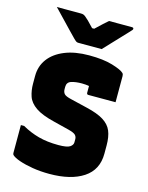

<svg xmlns="http://www.w3.org/2000/svg" viewBox="-139 -1033 879 1138"><g transform="rotate(15 300.0 -463.5)"><path d="M325 -720Q412 -720 468.5 -703Q525 -686 541 -670Q547 -664 547 -652V-492H380Q370 -492 370 -503V-544Q350 -548 326 -548Q287 -548 261 -539.5Q235 -531 235 -503V-489Q235 -471 244.5 -460Q254 -449 289 -441L389 -417Q458 -401 495.5 -377.5Q533 -354 547.5 -319Q562 -284 562 -231V-180Q562 -81 485.5 -30.5Q409 20 277 20Q222 20 174 12Q126 4 91.5 -8Q57 -20 44 -33Q40 -37 40 -45V-216H60Q109 -188 162.5 -173.5Q216 -159 285 -159Q338 -159 355.5 -171Q373 -183 373 -199V-219Q373 -233 363.5 -243.5Q354 -254 319 -263L227 -286Q148 -305 109 -332Q70 -359 58 -394.5Q46 -430 46 -472V-519Q46 -579 79.5 -624Q113 -669 175.5 -694.5Q238 -720 325 -720ZM386 -775H242Q235 -775 229.5 -778.5Q224 -782 212 -794Q202 -804 176.5 -830.5Q151 -857 120.5 -889Q90 -921 65 -947H211Q222 -947 227.5 -945Q233 -943 240 -938Q249 -931 263 -917.5Q277 -904 299 -880H312Q336 -903 353 -918.5Q370 -934 385 -947H525Q536 -947 536 -939Q536 -935 533 -931.5Q530 -928 517 -914Q502 -898 476.5 -871Q451 -844 426 -817.5Q401 -791 386 -775Z"/></g></svg>

Font: Recursive Mn Lnr St Blk
Style: Regular
Weight: 900
Monospace: yes
Version: Version 1.079;hotconv 1.0.112;makeotfexe 2.5.65598; ttfautoh